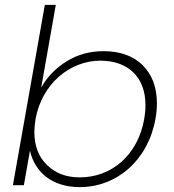

<svg xmlns="http://www.w3.org/2000/svg" viewBox="-20 -760 713 788"><path d="M33 0H78L103 -142C122 -54 194 8 307 8C460 8 588 -103 618 -272C622 -294 624 -315 624 -335C624 -402 604 -454 565 -493C526 -531 472 -550 405 -550C348 -550 298 -536 253 -508C208 -480 173 -444 149 -400L209 -740H164ZM121 -219C121 -233 123 -251 126 -272C152 -415 266 -511 392 -511C505 -511 577 -444 577 -329C577 -308 575 -289 572 -272C546 -124 439 -32 307 -32C252 -32 207 -49 173 -83C138 -116 121 -162 121 -219Z"/></svg>

Font: Momo Neue ExtLt
Style: Italic
Weight: 200
Italic angle: -10°
Designer: Ninad Kale (Devanagari), Jonny Pinhorn (Latin)
Foundry: Indian Type Foundry
Version: 4.004